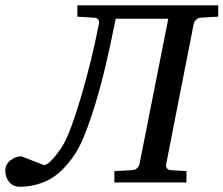

<svg xmlns="http://www.w3.org/2000/svg" viewBox="-83 -691 846 727"><path d="M-7.8 16.1Q-33.2 16.1 -48.1 -1.7Q-63 -19.5 -63 -44.9Q-63 -68.4 -43.7 -83.7Q-24.4 -99.1 -2 -99.1L83 -65.9Q92.8 -65.9 105.7 -77.9Q118.7 -89.8 131.8 -106.9Q145 -124 154.8 -140.1Q169.9 -165 188 -214.4Q206.1 -263.7 225.1 -328.4Q244.1 -393.1 261.5 -464.1Q278.8 -535.2 292 -603Q293.5 -608.9 289.1 -616.2Q284.7 -623.5 273.9 -624L210 -627.9V-670.9H743.2V-627.9L676.8 -624Q666.5 -623.5 659.4 -616.2Q652.3 -608.9 650.9 -603L545.9 -67.9Q544.4 -62 548.3 -54.9Q552.2 -47.9 562 -46.9L623 -43V0H350.1V-43L418.9 -46.9Q430.2 -47.9 436.8 -54.9Q443.4 -62 444.8 -67.9L554.2 -620.1H355Q316.4 -421.4 275.6 -289.8Q234.9 -158.2 201.2 -107.9Q153.8 -37.1 102.1 -10.5Q50.3 16.1 -7.8 16.1Z"/></svg>

Font: Charis
Style: Italic
Weight: 400
Italic angle: -11°
Designer: Walt Agee, Miriam Martin, Annie Olsen, Victor Gaultney, Lorna Priest, Alan Ward, Bob Hallissy, Martin Hosken, Sharon Cor
Foundry: SIL Global
Version: Version 7.000